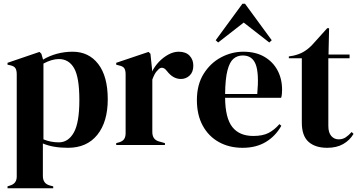

<svg xmlns="http://www.w3.org/2000/svg" viewBox="-20 -771 1911 1021"><path d="M20 230V220L32 216Q69 206 69 168V-376Q69 -398 61.5 -409Q54 -420 34 -424L20 -427V-437L190 -495L200 -485L209 -454Q242 -474 282.5 -485Q323 -496 366 -496Q452 -496 502.5 -430.5Q553 -365 553 -243Q553 -123 497.5 -54Q442 15 341 15Q262 15 208 -8V165Q208 205 244 215L263 220V230ZM293 -14Q343 -14 372.5 -66Q402 -118 402 -239Q402 -360 374 -408.5Q346 -457 293 -457Q256 -457 211 -433V-30Q249 -14 293 -14Z M598 0V-10L613 -14Q633 -20 640.5 -32Q648 -44 648 -63V-376Q648 -398 640.5 -408.5Q633 -419 613 -423L598 -427V-437L770 -495L780 -485L789 -399V-391Q803 -419 825.5 -442.5Q848 -466 875.5 -481Q903 -496 930 -496Q968 -496 988 -475Q1008 -454 1008 -422Q1008 -388 988.5 -369.5Q969 -351 942 -351Q900 -351 868 -393L866 -395Q856 -409 843 -410.5Q830 -412 819 -398Q809 -389 802.5 -376.5Q796 -364 790 -348V-69Q790 -29 825 -19L857 -10V0Z M1274 -496Q1339 -496 1385 -469.5Q1431 -443 1455.5 -397.5Q1480 -352 1480 -294Q1480 -283 1479 -271.5Q1478 -260 1475 -251H1177Q1178 -143 1215.5 -95.5Q1253 -48 1327 -48Q1377 -48 1408 -64Q1439 -80 1466 -111L1476 -102Q1445 -47 1393.5 -16Q1342 15 1270 15Q1199 15 1144 -15.5Q1089 -46 1058 -103Q1027 -160 1027 -239Q1027 -321 1063 -378.5Q1099 -436 1155.5 -466Q1212 -496 1274 -496ZM1271 -476Q1242 -476 1221.5 -458.5Q1201 -441 1189.5 -396.5Q1178 -352 1177 -271H1348Q1358 -380 1340 -428Q1322 -476 1271 -476ZM1140 -545 1127 -557 1269 -751H1283L1425 -557L1412 -545L1276 -651Z M1720 15Q1656 15 1620.5 -17Q1585 -49 1585 -119V-461H1516V-471L1540 -475Q1571 -482 1593.5 -495Q1616 -508 1638 -530L1720 -621H1730L1727 -481H1839V-461H1726V-101Q1726 -66 1741.5 -48Q1757 -30 1781 -30Q1802 -30 1818 -40.5Q1834 -51 1850 -69L1860 -59Q1840 -25 1805 -5Q1770 15 1720 15Z"/></svg>

Font: DeepMind Serif Display
Style: Regular
Weight: 400
Designer: Frank Grießhammer / Modifications: Colophon Foundry
Foundry: Colophon Foundry
Version: Version 5.003; ttfautohint (v1.8.2)